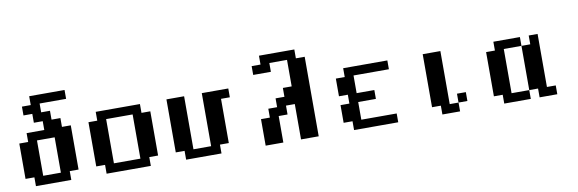

<svg xmlns="http://www.w3.org/2000/svg" viewBox="-53 -1207 4949 1645"><g transform="rotate(-10 2421.5 -384.5)"><path d="M384.3 -76.7V-384.3H230.5V-76.7ZM153.8 0V-76.7H76.7V-384.3H153.8V-461.4H307.6V-538.1H230.5V-615.2H153.8V-691.9H230.5V-769H538.1V-691.9H307.6V-615.2H384.3V-538.1H461.4V-461.4H538.1V-76.7H461.4V0Z M1076.2 -76.7V-461.4H845.7V-76.7ZM768.6 0V-76.7H691.9V-461.4H768.6V-538.1H1153.3V-461.4H1230V-76.7H1153.3V0Z M1460.4 0V-76.7H1383.8V-538.1H1537.6V-76.7H1691.4V-538.1H1921.9V-461.4H1845.2V-76.7H1768.1V0Z M2152.3 0V-230.5H2229.5V-307.6H2306.2V-384.3H2383.3V-461.4H2460V-691.9H2306.2V-615.2H2152.3V-691.9H2229.5V-769H2537.1V-691.9H2613.8V0H2460V-307.6H2383.3V-230.5H2306.2V0Z M2921.4 0V-76.7H2844.2V-230.5H2921.4V-307.6H2844.2V-461.4H2921.4V-538.1H3305.7V-461.4H2998V-307.6H3151.9V-230.5H2998V-76.7H3305.7V0Z M3843.8 -76.7V-153.8H3920.9V-76.7ZM3689.9 0V-76.7H3613.3V-538.1H3767.1V-76.7H3843.8V0Z M4228 0V-76.7H4151.4V-461.4H4228V-538.1H4459V-461.4H4305.2V-76.7H4459V0ZM4535.6 0V-76.7H4459V-461.4H4535.6V-538.1H4612.8V-76.7H4689.5V0Z"/></g></svg>

Font: Good Old DOS
Style: Regular
Weight: 400
Designer: Vasily Draigo
Foundry: Vasily Draigo
Version: 1.0